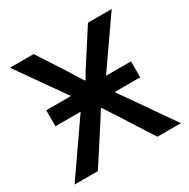

<svg xmlns="http://www.w3.org/2000/svg" viewBox="-128 -656 762 774"><g transform="rotate(-30 253.0 -269.0)"><path d="M55.7 -242.2V-316.4H170.9L14.6 -538.1H125L210 -407.2Q216.8 -396.5 230 -375Q243.2 -353.5 250 -342.8H253.9Q268.6 -369.1 294.9 -409.2L377.9 -538.1H488.3L334 -316.4H450.2V-242.2H331.1L500 0H390.6L294.9 -149.4Q265.6 -195.3 253.9 -212.9H250Q239.3 -194.3 210 -149.4L113.3 0H4.9L172.9 -242.2Z"/></g></svg>

Font: Gothic A1 Medium
Style: Regular
Weight: 500
Designer: HanYang I&C Co.,Ltd.
Foundry: HanYang I&C Co.,Ltd.
Version: Version 2.50